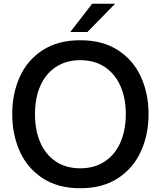

<svg xmlns="http://www.w3.org/2000/svg" viewBox="-20 -989 855 1021"><path d="M45 -382Q45 -491 85 -580Q125 -669 206.5 -722Q288 -775 407 -775Q526 -775 607.5 -722Q689 -669 729.5 -580Q770 -491 770 -382Q770 -274 729.5 -184.5Q689 -95 607.5 -41.5Q526 12 407 12Q288 12 206.5 -41.5Q125 -95 85 -184.5Q45 -274 45 -382ZM649 -382Q649 -467 620.5 -531.5Q592 -596 537.5 -632.5Q483 -669 407 -669Q331 -669 276.5 -632.5Q222 -596 194 -531.5Q166 -467 166 -382Q166 -297 194 -232Q222 -167 276.5 -130.5Q331 -94 407 -94Q483 -94 537.5 -130.5Q592 -167 620.5 -232Q649 -297 649 -382ZM445 -819H354L470 -969H592Z"/></svg>

Font: Open Sauce One Medium
Style: Regular
Weight: 500
Designer: Alfredo Marco Pradil
Foundry: Creative Sauce Fz LLC
Version: Version 1.477